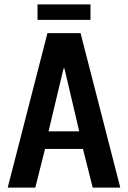

<svg xmlns="http://www.w3.org/2000/svg" viewBox="-20 -850 580 870"><path d="M150 -760V-830H390V-760ZM15 0 195 -700H345L525 0H400L356 -175H184L140 0ZM200 -255H339L272 -540H268Z"/></svg>

Font: Cuprum
Style: Bold
Weight: 700
Designer: Jovanny Lemonad
Foundry: Jovanny Lemonad
Version: Version 2.000